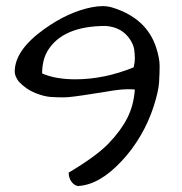

<svg xmlns="http://www.w3.org/2000/svg" viewBox="-20 -623 609 643"><path d="M241.2 0Q228.5 -2 219.2 -14.6Q210 -27.3 210 -44.9Q303.7 -100.6 344.2 -143.1Q384.8 -185.5 406.2 -227.5Q427.7 -269.5 431.6 -323.2Q421.9 -324.2 405.3 -324.2Q388.7 -324.2 358.9 -319.8Q329.1 -315.4 294.9 -309.6Q216.8 -296.9 194.3 -296.9Q171.9 -296.9 149.9 -298.3Q127.9 -299.8 98.1 -311.5Q68.4 -323.2 43 -349.6Q29.3 -368.2 29.3 -382.8Q29.3 -455.1 127.9 -525.4Q208 -583 287.1 -598.6Q306.6 -602.5 323.7 -602.5Q340.8 -602.5 356.4 -597.7Q470.7 -562.5 502.9 -463.9Q514.6 -427.7 514.6 -402.3Q514.6 -377 512.7 -346.7Q510.7 -316.4 494.1 -265.1Q477.5 -213.9 449.7 -167Q421.9 -120.1 387.7 -84Q313.5 -3.9 241.2 0ZM121.1 -377Q166 -357.4 232.4 -357.4Q329.1 -357.4 427.7 -397.5Q431.6 -414.1 431.6 -426.8Q431.6 -439.5 429.7 -455.6Q427.7 -471.7 416 -490.2Q388.7 -532.2 334 -536.1Q190.4 -536.1 139.6 -453.1Q121.1 -421.9 121.1 -377Z"/></svg>

Font: Architects Daughter
Style: Regular
Weight: 400
Designer: Kimberly Geswein
Foundry: Kimberly Geswein
Version: Version 1.002 2010